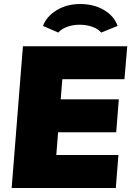

<svg xmlns="http://www.w3.org/2000/svg" viewBox="-20 -935 653 955"><path d="M290 -541 282 -441H571L558 -277H269L260 -164H569L556 0H38L94 -705H613L599 -541ZM565 -806 483 -773Q470 -790 441 -801Q412 -812 376 -812Q343 -812 314 -801.5Q285 -791 270 -773L194 -806Q211 -853 261.5 -884Q312 -915 379 -915Q447 -915 497.5 -885Q548 -855 565 -806Z"/></svg>

Font: Nunito Sans Heavy Heavy
Style: Italic
Weight: 400
Italic angle: -4.541°
Designer: Vernon Adams
Foundry: Vernon Adams
Version: Version 2.002